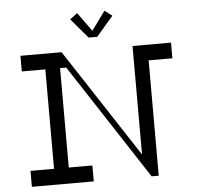

<svg xmlns="http://www.w3.org/2000/svg" viewBox="-59 -961 1063 1022"><g transform="rotate(-5 472.5 -450.0)"><path d="M195.8 -631.8H274.5V-62.9H195.8ZM400.6 -85.1V0H70V-85.1ZM276.8 -700 331.8 -616.4H70V-700ZM669 -650.5H747.8V0H733.8L669 -92.2ZM874.6 -700V-616.4H669V-700ZM709.8 0 252.8 -700H289.8L747.8 0ZM476.2 -781.4H450L536.5 -900L576.1 -870L486 -765H440.2L350.8 -870L390.4 -900Z"/></g></svg>

Font: Space Cowgirl
Style: Regular
Weight: 400
Designer: Valery Marier
Foundry: Valery Marier
Version: Version 1.000